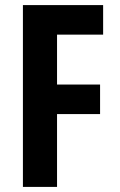

<svg xmlns="http://www.w3.org/2000/svg" viewBox="-20 -734 472 754"><path d="M204 0V-286H373V-402H204V-598H385V-714H70V0Z"/></svg>

Font: Noto Sans Kannada ExtraCondensed
Style: Bold
Weight: 700
Width: 2
Designer: Jelle Bosma - Monotype Design Team
Foundry: Monotype Imaging Inc.
Version: Version 2.005